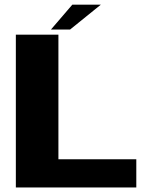

<svg xmlns="http://www.w3.org/2000/svg" viewBox="-20 -828 668 848"><path d="M50 0V-675H238V-124.5H582V0ZM205 -697.5 299.5 -807.5H425.5L289.5 -697.5Z"/></svg>

Font: Anybody ExtraExpanded Regular
Style: Bold
Weight: 700
Width: 8
Designer: Tyler Finck
Foundry: Etcetera Type Company
Version: Version 1.010; ttfautohint (v1.8.3) -l 8 -r 50 -G 200 -x 14 